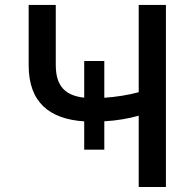

<svg xmlns="http://www.w3.org/2000/svg" viewBox="-20 -747 777 767"><path d="M396.7 -503.2H316.4V-356.9C243.6 -364.7 202.8 -400.2 202.8 -487.2V-727.3H94.5V-487.2C94.1 -337.4 178.3 -271.3 316.4 -262.1V-149.1H396.7V-262.4C447.8 -265.3 493.6 -273.4 534.1 -284.8V0H642.8V-727.3H534.1V-378.6C492.9 -367.5 444.2 -359.7 396.7 -356.5Z"/></svg>

Font: Magic Ui Pro Medium
Style: Regular
Weight: 500
Designer: Stefan Endress, Andreas Faust
Version: Version 1.000;FEAKit 1.0